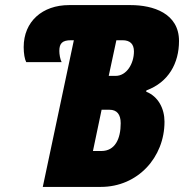

<svg xmlns="http://www.w3.org/2000/svg" viewBox="-20 -734 723 754"><path d="M148 0H376C521 0 626 -116 626 -256C626 -307 602 -355 554 -374L555 -379C642 -411 683 -486 683 -573C683 -682 581 -714 493 -714H251C147 -714 73 -650 73 -549C73 -524 77 -501 83 -490H222C216 -502 213 -521 213 -534C213 -564 225 -576 259 -576H270ZM434 -436H407L437 -576H461C491 -576 506 -561 506 -532C506 -485 478 -436 434 -436ZM378 -141H345L379 -303H410C439 -303 454 -285 454 -250C454 -189 432 -141 378 -141Z"/></svg>

Font: Noto Sans ExtraCondensed Black
Style: Italic
Weight: 900
Width: 2
Italic angle: -12°
Designer: Monotype Design Team
Foundry: Monotype Imaging Inc.
Version: Version 2.013